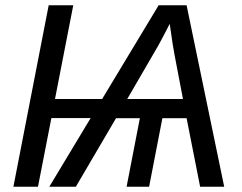

<svg xmlns="http://www.w3.org/2000/svg" viewBox="-20 -708 918 728"><path d="M174.8 -260.3 124 0H30.8L164.6 -688H257.8L188.5 -332.5H367.2L581.5 -688H687.5L830.1 0H738.8L687.5 -259.8H595.7L545.4 0H460L510.3 -259.8H419.9L267.6 0H167L323.7 -260.3ZM623.5 -617.7Q622.6 -615.7 615.2 -601.6Q607.9 -587.4 598.4 -569.1Q588.9 -550.8 580.1 -535.2L462.4 -332.5H673.8L641.6 -501Q638.2 -518.1 634.5 -542.2Q630.9 -566.4 623.5 -617.7Z"/></svg>

Font: Arimo
Style: Italic
Weight: 400
Italic angle: -12°
Designer: Steve Matteson
Foundry: Monotype Imaging Inc.
Version: Version 1.33